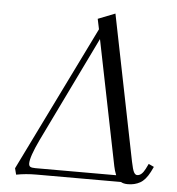

<svg xmlns="http://www.w3.org/2000/svg" viewBox="-52 -761 754 817"><g transform="rotate(5 325.0 -352.0)"><path d="M40 -19 344.2 -639.2 335 -683.1 408.2 -711.9 533.2 -90.8Q540 -57.1 545.9 -46.1Q551.8 -35.2 560.1 -35.2Q579.1 -35.2 594.2 -64.9L605 -86.9L627.9 -76.2L617.2 -54.2Q599.1 -19 576.2 -6.1Q553.2 6.8 523.9 6.8Q504.9 6.8 494.1 0H132.8Q87.9 0 46.9 7.8ZM98.1 -44.9Q98.1 -34.7 104 -30.8Q109.9 -26.9 126 -26.9H471.2Q463.4 -46.4 460 -64L352.1 -598.1L132.8 -146Q98.1 -72.8 98.1 -44.9Z"/></g></svg>

Font: Dihjauti S
Style: Italic
Weight: 400
Italic angle: -9°
Designer: T. Christopher White
Version: Version 3.0.0